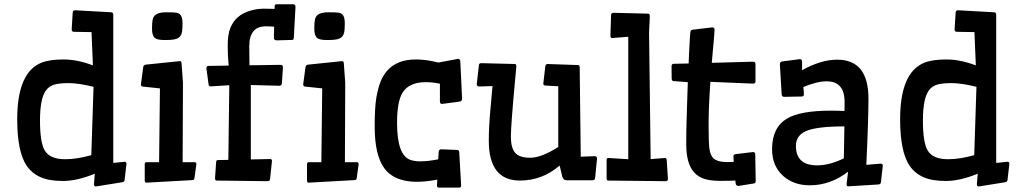

<svg xmlns="http://www.w3.org/2000/svg" viewBox="-20 -838 4707 888"><path d="M321.3 -690.9Q311.5 -690.9 311.5 -702.6L316.4 -780.8Q317.4 -790.5 327.6 -790.5L495.1 -781.2Q503.9 -780.3 503.9 -770V-84.5L555.2 -89.8Q564.9 -89.8 564.9 -80.6L556.2 -4.9Q554.7 3.4 544.9 4.9L423.8 24.4Q414.6 24.4 414.6 13.7L418.5 -34.7Q336.4 -1 271.7 -1Q207 -1 167.5 -18.6Q127.9 -36.1 103.5 -71.3Q59.6 -136.2 59.6 -286.1Q59.6 -502.9 171.4 -547.9Q209 -563 273.4 -563Q337.9 -563 409.7 -535.6L403.3 -689.5ZM412.6 -436.5Q342.8 -453.6 298.6 -453.6Q254.4 -453.6 231.2 -446.8Q208 -439.9 193.4 -420.9Q165 -384.3 165 -280.8Q165 -177.7 187.5 -141.1Q211.9 -101.6 280.8 -101.6Q337.4 -101.6 402.3 -120.6Z M656.2 6.8Q649.4 6.8 649.4 -4.9V-78.6Q649.4 -87.9 657.2 -87.9H715.8L719.7 -429.2L640.6 -437.5Q631.8 -438.5 631.8 -448.2L642.6 -528.8Q644.5 -537.6 654.3 -539.1L811 -555.2Q816.4 -555.2 817.9 -552.5Q819.3 -549.8 819.8 -543.9L826.2 -455.1L824.7 -87.9H880.4Q888.2 -87.9 888.2 -78.6L879.4 -14.6Q878.4 -8.8 876.2 -7.1Q874 -5.4 867.7 -4.9ZM694.3 -664.1Q683.1 -675.8 683.1 -705.6Q683.1 -735.4 686.3 -748.3Q689.5 -761.2 698.2 -768.6Q713.4 -781.2 747.8 -781.2Q782.2 -781.2 793.9 -779.5Q805.7 -777.8 812.5 -771.5Q824.2 -761.2 824.2 -730.5Q824.2 -699.7 820.8 -686Q817.4 -672.4 808.1 -665Q798.8 -657.7 783.2 -655.3Q767.6 -652.8 745.8 -652.8Q724.1 -652.8 712.6 -655.3Q701.2 -657.7 694.3 -664.1Z M1250 -796.9 1250.5 -810.1Q1250.5 -818.4 1259.8 -818.4H1336.4Q1345.2 -818.4 1346.7 -807.1L1338.9 -663.1Q1337.9 -653.3 1331.5 -653.3L1259.3 -651.4Q1247.1 -651.9 1246.6 -662.6L1248 -714.4Q1229.5 -716.3 1210.4 -716.3Q1191.4 -716.3 1176.8 -710.9Q1162.1 -705.6 1152.3 -693.4Q1132.8 -669.9 1132.8 -623.5Q1132.8 -577.1 1133.8 -536.1L1277.8 -538.1Q1284.7 -537.6 1286.4 -534.9Q1288.1 -532.2 1288.6 -526.4L1283.7 -451.7Q1282.7 -442.4 1272.9 -441.4L1140.1 -444.8V-100.6L1230 -102.5Q1237.8 -102.5 1237.8 -93.3L1229 -9.8Q1228 -3.9 1225.8 -2.2Q1223.6 -0.5 1217.3 0L981.4 -2.9Q974.6 -2.9 974.6 -14.6L979.5 -88.4Q980.5 -97.7 987.3 -97.7L1036.1 -98.6L1040.5 -443.8L954.6 -438.5Q946.3 -439 944.8 -446.8L934.6 -522.5Q934.6 -533.2 945.3 -533.2L1037.6 -534.7Q1033.2 -577.1 1033.2 -628.2Q1033.2 -679.2 1045.4 -709Q1057.6 -738.8 1080.3 -758.5Q1103 -778.3 1135.7 -788.1Q1168.5 -797.9 1200 -797.9Q1231.4 -797.9 1250 -796.9Z M1406.7 6.8Q1399.9 6.8 1399.9 -4.9V-78.6Q1399.9 -87.9 1407.7 -87.9H1466.3L1470.2 -429.2L1391.1 -437.5Q1382.3 -438.5 1382.3 -448.2L1393.1 -528.8Q1395 -537.6 1404.8 -539.1L1561.5 -555.2Q1566.9 -555.2 1568.4 -552.5Q1569.8 -549.8 1570.3 -543.9L1576.7 -455.1L1575.2 -87.9H1630.9Q1638.7 -87.9 1638.7 -78.6L1629.9 -14.6Q1628.9 -8.8 1626.7 -7.1Q1624.5 -5.4 1618.2 -4.9ZM1444.8 -664.1Q1433.6 -675.8 1433.6 -705.6Q1433.6 -735.4 1436.8 -748.3Q1439.9 -761.2 1448.7 -768.6Q1463.9 -781.2 1498.3 -781.2Q1532.7 -781.2 1544.4 -779.5Q1556.2 -777.8 1563 -771.5Q1574.7 -761.2 1574.7 -730.5Q1574.7 -699.7 1571.3 -686Q1567.9 -672.4 1558.6 -665Q1549.3 -657.7 1533.7 -655.3Q1518.1 -652.8 1496.3 -652.8Q1474.6 -652.8 1463.1 -655.3Q1451.7 -657.7 1444.8 -664.1Z M2007.3 -548.8 2099.1 -565.9Q2107.9 -564.5 2108.9 -555.2L2117.2 -381.3Q2116.2 -369.6 2106.4 -368.2L2024.9 -357.4Q2014.6 -357.4 2014.6 -368.2V-450.7Q1983.4 -458 1947.8 -458Q1912.1 -458 1885 -446.3Q1857.9 -434.6 1842.8 -411.1Q1816.4 -370.1 1816.4 -270Q1816.4 -119.6 1877.9 -98.6Q1897.5 -91.8 1922.9 -91.8Q1959.5 -91.8 2006.8 -101.1L2008.8 -134.8Q2009.8 -146.5 2019 -147.5L2096.2 -144.5Q2103 -143.6 2104 -133.3L2112.8 19.5Q2112.8 29.8 2103 29.8H2009.3Q2002 29.8 2001 20.5L2002.4 -7.3Q1825.7 27.3 1759.8 -56.6Q1712.9 -117.2 1712.9 -252.4Q1712.9 -342.8 1720.7 -387.2Q1728.5 -431.6 1740.7 -461.9Q1752.9 -492.2 1773.9 -514.6Q1794.9 -537.1 1826.7 -550Q1858.4 -563 1904.5 -563Q1950.7 -563 2007.3 -548.8Z M2653.3 -537.1Q2661.1 -537.1 2661.1 -525.4L2666 -113.3L2731.4 -115.7Q2741.2 -115.2 2741.2 -104L2732.4 -14.6Q2731.9 -4.4 2720.7 -4.4H2600.1Q2585 -4.4 2580.1 -22.9L2568.4 -72.3Q2487.8 -2.9 2384.8 -2.9Q2240.7 -2.9 2240.7 -187Q2240.7 -251 2248 -329.6L2257.8 -439.9L2195.3 -438Q2185.1 -438 2185.1 -449.7L2194.8 -536.1Q2195.8 -542 2198 -543.7Q2200.2 -545.4 2206.1 -545.9L2361.3 -542Q2368.2 -542 2368.2 -531.2Q2365.7 -507.8 2363.3 -478.5Q2342.8 -258.3 2342.8 -206.5Q2342.8 -154.8 2362.3 -131.6Q2381.8 -108.4 2432.6 -108.4Q2483.4 -108.4 2562 -158.2V-439L2501 -442.4Q2494.1 -443.4 2492.7 -450.7L2502 -531.2Q2503.9 -542 2512.7 -542Z M2812 -662.1Q2803.2 -662.1 2803.2 -672.9L2806.2 -768.6Q2806.2 -774.4 2809.1 -776.1Q2812 -777.8 2817.9 -778.8L2976.6 -774.9Q2981.9 -774.9 2983.4 -772.2Q2984.9 -769.5 2985.4 -763.7L2981.9 -686L2989.3 -102.1L3055.7 -107.4Q3062.5 -107.4 3063.5 -98.1L3069.3 -9.8Q3068.4 -3.9 3066.2 -2.2Q3064 -0.5 3057.6 0L2792.5 -2.9Q2785.6 -2.9 2785.6 -14.6V-98.1Q2785.6 -107.4 2793.5 -107.4L2885.7 -101.6V-668Z M3380.9 -2.9Q3357.4 -1.5 3311.8 -1.5Q3266.1 -1.5 3237.5 -10.7Q3209 -20 3190.4 -40.5Q3153.8 -81.1 3153.8 -170.9Q3153.8 -229 3155.5 -282Q3157.2 -335 3158.4 -376.2Q3159.7 -417.5 3161.1 -458L3096.2 -462.9Q3086.4 -463.4 3086.4 -476.1L3085.9 -532.2Q3085.9 -543 3096.7 -543L3165 -544.4Q3166 -569.8 3167 -592.8L3170.9 -666.5Q3172.4 -692.4 3174.8 -696Q3177.2 -699.7 3183.6 -700.7L3274.4 -711.4Q3284.7 -711.4 3284.7 -700.7Q3284.7 -685.1 3279.3 -629.9L3272 -547.4L3463.4 -552.7Q3474.1 -552.7 3474.1 -541V-461.4Q3474.1 -451.7 3463.4 -451.2L3265.6 -459.5Q3257.3 -345.2 3257.3 -260.3Q3257.3 -175.3 3261 -150.4Q3264.6 -125.5 3274.4 -111.8Q3291 -88.4 3345.2 -88.4Q3360.8 -88.4 3373.5 -89.4Q3372.1 -106.4 3372.1 -115Q3372.1 -123.5 3381.3 -125L3462.9 -134.8Q3473.1 -134.8 3473.1 -123.5L3475.1 0.5Q3475.1 8.8 3467.8 10.3L3395.5 22Q3384.3 21 3382.8 12.7Z M3852.1 -562Q3996.6 -562 3996.6 -382.3Q3996.6 -339.8 3994.6 -272.5L3991.2 -176.8Q3990.2 -147.9 3988.8 -122.1L3986.8 -75.7L4016.1 -78.1Q4032.2 -79.1 4052.7 -81.1Q4063 -81.1 4063 -71.8L4054.2 5.4Q4052.7 14.2 4043.5 15.1L3902.3 23.9Q3895.5 23.9 3895.5 13.2L3902.3 -43.9Q3820.8 19 3725.1 19Q3650.4 19 3602.1 -24.4Q3550.8 -70.3 3550.8 -147.9Q3550.8 -249 3620.6 -290Q3682.1 -326.2 3823.2 -326.2Q3852.5 -326.2 3885.7 -324.7Q3886.2 -337.4 3886.2 -348.1V-366.7Q3886.2 -461.9 3802.7 -461.9Q3759.3 -461.9 3695.3 -435.5L3697.3 -417Q3698.2 -407.7 3698.2 -402.3Q3698.2 -391.6 3687.5 -391.6L3605 -390.1Q3596.2 -391.6 3595.2 -400.9L3586.9 -540.5Q3586.9 -552.2 3597.7 -553.7L3679.2 -564.5Q3689.5 -564.5 3689.5 -553.7V-513.2Q3776.9 -562 3852.1 -562ZM3759.3 -73.2Q3815.4 -73.2 3882.8 -105.5Q3883.8 -137.7 3884 -176.5Q3884.3 -215.3 3885.3 -253.4Q3756.8 -253.4 3707 -231.4Q3661.1 -210.9 3661.1 -163.1Q3661.1 -73.2 3759.3 -73.2Z M4404.8 -690.9Q4395 -690.9 4395 -702.6L4399.9 -780.8Q4400.9 -790.5 4411.1 -790.5L4578.6 -781.2Q4587.4 -780.3 4587.4 -770V-84.5L4638.7 -89.8Q4648.4 -89.8 4648.4 -80.6L4639.6 -4.9Q4638.2 3.4 4628.4 4.9L4507.3 24.4Q4498 24.4 4498 13.7L4502 -34.7Q4419.9 -1 4355.2 -1Q4290.5 -1 4251 -18.6Q4211.4 -36.1 4187 -71.3Q4143.1 -136.2 4143.1 -286.1Q4143.1 -502.9 4254.9 -547.9Q4292.5 -563 4356.9 -563Q4421.4 -563 4493.2 -535.6L4486.8 -689.5ZM4496.1 -436.5Q4426.3 -453.6 4382.1 -453.6Q4337.9 -453.6 4314.7 -446.8Q4291.5 -439.9 4276.9 -420.9Q4248.5 -384.3 4248.5 -280.8Q4248.5 -177.7 4271 -141.1Q4295.4 -101.6 4364.3 -101.6Q4420.9 -101.6 4485.8 -120.6Z"/></svg>

Font: Wellfleet
Style: Regular
Weight: 400
Designer: Riccardo De Franceschi
Foundry: Riccardo De Franceschi
Version: Version 1.002